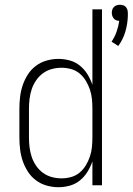

<svg xmlns="http://www.w3.org/2000/svg" viewBox="-20 -774 554 802"><path d="M474 -582 446 -600Q459 -619 467 -641.5Q475 -664 478 -687Q471 -687 465 -689.5Q459 -692 455 -697Q451 -702 449 -708Q447 -714 447 -721Q447 -727 449 -733.5Q451 -740 456 -745Q461 -750 467.5 -752Q474 -754 481 -754Q488 -754 494.5 -752Q501 -750 505.5 -745Q510 -740 512 -733.5Q514 -727 514 -720V-719V-707Q513 -674 503.5 -641.5Q494 -609 474 -582ZM224 8Q199 8 174.5 1Q150 -6 130 -21Q110 -36 96.5 -57Q83 -78 75 -101.5Q67 -125 64 -150Q61 -175 61 -200V-320Q61 -345 64 -370Q67 -395 75 -418.5Q83 -442 96.5 -463Q110 -484 130 -499Q150 -514 174.5 -521Q199 -528 224 -528Q248 -528 271.5 -521.5Q295 -515 314 -499.5Q333 -484 345.5 -463.5Q358 -443 366 -420V-735H406V0H366V-100Q358 -77 345.5 -56.5Q333 -36 314 -20.5Q295 -5 271.5 1.5Q248 8 224 8ZM237 -29Q257 -29 277 -34.5Q297 -40 312.5 -53Q328 -66 338.5 -83.5Q349 -101 355.5 -120Q362 -139 364 -159.5Q366 -180 366 -200V-320Q366 -340 364 -360.5Q362 -381 355.5 -400Q349 -419 338.5 -436.5Q328 -454 312.5 -467Q297 -480 277 -485.5Q257 -491 237 -491Q216 -491 196 -485.5Q176 -480 159.5 -468Q143 -456 131 -438.5Q119 -421 112.5 -401.5Q106 -382 103.5 -361.5Q101 -341 101 -320V-200Q101 -179 103.5 -158.5Q106 -138 112.5 -118.5Q119 -99 131 -81.5Q143 -64 159.5 -52Q176 -40 196 -34.5Q216 -29 237 -29Z"/></svg>

Font: Zed Sans Extralight
Style: Regular
Weight: 200
Designer: Belleve Invis
Foundry: Belleve Invis
Version: Version 1.0.0; ttfautohint (v1.8.4)